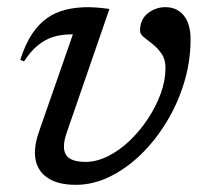

<svg xmlns="http://www.w3.org/2000/svg" viewBox="-20 -506 578 536"><path d="M512 -396Q512 -335.5 494.5 -277Q477 -218.5 445.8 -166.8Q414.5 -115 373.8 -75.2Q333 -35.5 286.5 -12.8Q240 10 191.5 10Q136.5 10 107 -13.8Q77.5 -37.5 77.5 -80Q77.5 -106 88.5 -137.5L183.5 -410Q182.5 -410 181 -410Q179.5 -410 178 -410Q151.5 -410 128.8 -403Q106 -396 85.8 -379.5Q65.5 -363 47 -334.5L36.5 -339Q50.5 -382.5 69.2 -410.8Q88 -439 111.5 -455.5Q135 -472 164 -479Q193 -486 227 -486Q237 -486 246.5 -485.2Q256 -484.5 266 -483.5Q276 -482.5 285.5 -481L165.5 -133.5Q162 -123 160.2 -113.8Q158.5 -104.5 158.5 -97Q158.5 -74 174 -64Q189.5 -54 218.5 -54Q249.5 -54 281.5 -70Q313.5 -86 342 -113.2Q370.5 -140.5 393 -174.5Q415.5 -208.5 428.8 -245Q442 -281.5 442 -316Q442 -340 431.2 -355.8Q420.5 -371.5 406.5 -382.5Q392.5 -393.5 381.8 -402Q371 -410.5 371 -420Q371 -452 392.8 -469Q414.5 -486 441.5 -486Q474 -486 493 -462.8Q512 -439.5 512 -396Z"/></svg>

Font: Newsreader 11pt
Style: Italic
Weight: 400
Italic angle: -17°
Version: Version 1.003